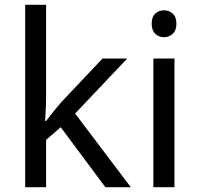

<svg xmlns="http://www.w3.org/2000/svg" viewBox="-20 -780 832 800"><path d="M172 -363Q172 -347 170.5 -321Q169 -295 168 -276H172Q178 -284 190 -299Q202 -314 214.5 -329.5Q227 -345 236 -355L407 -536H510L293 -307L525 0H419L233 -250L172 -197V0H85V-760H172Z M707 -536V0H619V-536ZM664 -737Q684 -737 699.5 -723.5Q715 -710 715 -681Q715 -653 699.5 -639Q684 -625 664 -625Q642 -625 627 -639Q612 -653 612 -681Q612 -710 627 -723.5Q642 -737 664 -737Z"/></svg>

Font: hexusinhala05
Style: Book
Weight: 400
Designer: Jelle Bosma - Monotype Design Team
Foundry: Monotype Imaging Inc.
Version: Version 2.003